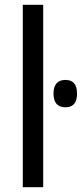

<svg xmlns="http://www.w3.org/2000/svg" viewBox="-20 -780 341 800"><path d="M160 -760H75V0H160ZM203 -390Q203 -333 253 -333Q301 -333 301 -390Q301 -447 253 -447Q203 -447 203 -390Z"/></svg>

Font: Noto Sans UI SemiCondensed
Style: Regular
Weight: 400
Width: 4
Designer: Monotype Design Team
Foundry: Monotype Imaging Inc.
Version: 1.001